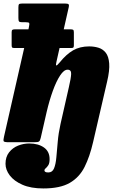

<svg xmlns="http://www.w3.org/2000/svg" viewBox="-33 -800 706 1080"><path d="M50.5 -635H127L129.5 -647Q133.5 -665 131.5 -670Q129.5 -675 111.5 -675H91.5Q77.5 -675 74 -679.5Q70.5 -684 70.5 -699V-758Q70.5 -772 73.8 -776Q77 -780 90.5 -780H334.5Q348 -780 352.2 -776.2Q356.5 -772.5 354 -761L325.5 -635H365Q375 -635 378.8 -632Q382.5 -629 382.5 -618V-545Q382.5 -536 379.8 -533Q377 -530 368.5 -530H302L284.5 -452.5Q280 -434 283.5 -432Q287 -430 302.5 -448.5Q339.5 -494.5 378 -516.8Q416.5 -539 468.5 -539Q496.5 -539 521 -531.5Q545.5 -524 561.8 -503.5Q578 -483 581.2 -443.8Q584.5 -404.5 569.5 -341L490.5 0Q472 80.5 442.8 139Q413.5 197.5 359.2 228.8Q305 260 211 260Q140.5 260 93.2 239.2Q46 218.5 22 186.8Q-2 155 -2 121.5Q-2 82.5 18 57Q38 31.5 68.5 19.2Q99 7 131 7Q182 7 214 29.5Q246 52 246 95Q246 118 238.8 129.2Q231.5 140.5 224.2 146.2Q217 152 217 159Q217 163.5 221.8 166.8Q226.5 170 239 170Q261.5 170 271 147Q280.5 124 284 85Q287.5 46 291.8 -2.8Q296 -51.5 307.5 -103L354.5 -310Q366 -359 367.2 -383.5Q368.5 -408 347 -408Q326.5 -408 305 -375.2Q283.5 -342.5 264 -288.5Q244.5 -234.5 229.5 -170.5L196 -24Q192.5 -8.5 186.5 -4.2Q180.5 0 162 0H15.5Q-10 0 -12.5 -6Q-15 -12 -10.5 -31L103 -530H46.5Q37.5 -530 35 -533.2Q32.5 -536.5 32.5 -546V-619Q32.5 -629.5 36.8 -632.2Q41 -635 50.5 -635Z"/></svg>

Font: Besley* Narrow Fatface
Style: Italic
Weight: 900
Width: 4
Italic angle: -13°
Designer: Owen Earl
Foundry: indestructible type*
Version: Version 3.000; ttfautohint (v1.8.3)